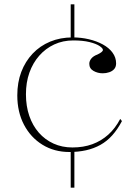

<svg xmlns="http://www.w3.org/2000/svg" viewBox="-20 -728 644 888"><path d="M307 -708H324V-543H307ZM307 -36H324V140H307ZM301 -25Q231 -25 176.5 -58.5Q122 -92 91 -151Q60 -210 60 -287Q60 -347 78.5 -395.5Q97 -444 131 -480Q165 -516 212 -535.5Q259 -555 316 -555Q355 -555 391 -546.5Q427 -538 455.5 -522.5Q484 -507 500.5 -484.5Q517 -462 517 -435Q517 -419 508.5 -409Q500 -399 485.5 -394Q471 -389 455 -389Q432 -389 412.5 -400Q393 -411 393 -433Q393 -446 402.5 -457.5Q412 -469 431 -476Q456 -488 456 -497Q456 -505 440 -515.5Q424 -526 393.5 -533.5Q363 -541 319 -541Q271 -541 231 -522.5Q191 -504 161.5 -470.5Q132 -437 116 -392Q100 -347 100 -292Q100 -237 115.5 -192Q131 -147 159.5 -114.5Q188 -82 227.5 -64Q267 -46 315 -46Q366 -46 407 -61Q448 -76 480.5 -105Q513 -134 536 -178L544 -168Q524 -130 499.5 -102.5Q475 -75 444.5 -58Q414 -41 378 -33Q342 -25 301 -25Z"/></svg>

Font: Kalnia Thin ExtraLight
Style: Regular
Weight: 250
Version: Version 1.105